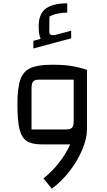

<svg xmlns="http://www.w3.org/2000/svg" viewBox="-20 -870 644 1157"><path d="M85 0ZM504 -449V-90Q504 -35 475.5 32.5Q447 100 398 163Q349 226 292 267L242 205Q293 165 336 110Q379 55 403 0H230Q171 0 140.5 -20.5Q110 -41 97.5 -92Q85 -143 85 -240Q85 -340 102.5 -390Q120 -440 164 -460Q208 -480 295 -480Q359 -480 406 -473Q453 -466 504 -449ZM378 -90Q404 -90 414 -100.5Q424 -111 424 -140V-390H216Q189 -390 179.5 -379Q170 -368 170 -335V-90ZM409 -685V-639L181 -578V-624L225 -636Q213 -662 213 -710Q213 -788 257 -819Q301 -850 385 -850V-794Q356 -794 327 -788Q298 -782 278 -770L277 -682Q277 -669 282 -663.5Q287 -658 298 -658Q310 -658 323 -662Z"/></svg>

Font: Changa
Style: Regular
Weight: 400
Designer: Eduardo Rodriguez Tunni
Foundry: Eduardo Rodriguez Tunni
Version: Version 2.002; ttfautohint (v1.5.10-5e6f)